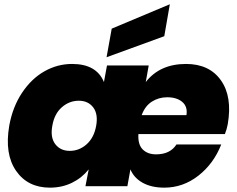

<svg xmlns="http://www.w3.org/2000/svg" viewBox="-20 -865 1102 892"><path d="M756.8 -413.1Q717.3 -413.1 685.5 -392.8Q653.8 -372.6 638.2 -330.1H846.2Q852.5 -369.6 826.9 -391.4Q801.3 -413.1 756.8 -413.1ZM1007.8 -193.8Q973.1 -105 901.9 -49.1Q830.6 6.8 743.2 6.8Q683.6 6.8 642.8 -15.9Q602.1 -38.6 585.9 -78.1L571.8 0H377L392.1 -78.1Q360.8 -38.6 314.5 -15.9Q268.1 6.8 211.9 6.8Q108.9 6.8 54.7 -71.3Q0.5 -149.4 22.9 -280.8Q38.6 -368.2 82.5 -434.1Q126.5 -500 186.8 -533.9Q247.1 -567.9 314.9 -567.9Q428.2 -567.9 462.9 -483.9L477.1 -561H670.9L657.2 -483.9Q722.7 -567.9 844.2 -567.9Q952.6 -567.9 1006.3 -491.9Q1060.1 -416 1038.1 -288.1Q1033.7 -264.2 1024.9 -242.2H623Q620.1 -193.4 643.1 -170.7Q666 -147.9 705.1 -147.9Q770.5 -147.9 799.8 -193.8ZM223.1 -280.8Q212.9 -226.6 236.8 -195.3Q260.7 -164.1 304.2 -164.1Q348.1 -164.1 382.6 -194.8Q417 -225.6 426.8 -280.8Q436.5 -335 413.1 -366Q389.6 -397 346.2 -397Q301.8 -397 267.1 -366.5Q232.4 -335.9 223.1 -280.8ZM499 -731.9 769 -845.2 743.2 -696.8 475.1 -599.1Z"/></svg>

Font: Poppins ExtraBold
Style: Italic
Weight: 800
Italic angle: -10°
Designer: Ninad Kale (Devanagari), Jonny Pinhorn (Latin)
Foundry: Indian Type Foundry
Version: Version 3.200;PS 1.000;hotconv 16.6.54;makeotf.lib2.5.65590